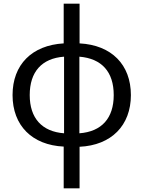

<svg xmlns="http://www.w3.org/2000/svg" viewBox="-20 -780 777 1040"><path d="M325 240H411V15C583 7 689 -100 689 -265C689 -430 584 -536 411 -545V-760H325V-545C153 -535 48 -430 48 -265C48 -100 154 6 325 14ZM141 -265C141 -391 206 -464 327 -473V-58C207 -67 141 -140 141 -265ZM596 -265C596 -140 531 -67 410 -58V-473C531 -463 596 -391 596 -265Z"/></svg>

Font: Noto Sans Math
Style: Regular
Weight: 400
Designer: Monotype Design Team, Delve Withrington, Jeff Kellem
Foundry: Monotype Imaging Inc., Delve Fonts LLC
Version: Version 3.000